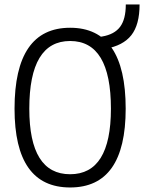

<svg xmlns="http://www.w3.org/2000/svg" viewBox="-20 -827 643 857"><path d="M293 9.8Q44.9 9.8 44.9 -341.8Q44.9 -703.1 293 -703.1Q541 -703.1 541 -341.8Q541 9.8 293 9.8ZM293 -49.3Q475.1 -49.3 475.1 -341.8Q475.1 -644 293 -644Q110.8 -644 110.8 -341.8Q110.8 -49.3 293 -49.3ZM421.4 -604.5 406.7 -659.2 436 -664.1Q490.7 -673.3 516.1 -707.3Q541.5 -741.2 541.5 -807.1H603Q603 -716.8 566.2 -669.9Q529.3 -623 450.7 -609.4Z"/></svg>

Font: CaskaydiaCove NFP Light
Style: Regular
Weight: 300
Designer: Aaron Bell
Foundry: Saja Typeworks
Version: Version 2111.001; VTT 6.35;Nerd Fonts 3.1.1